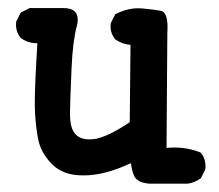

<svg xmlns="http://www.w3.org/2000/svg" viewBox="-20 -454 540 474"><path d="M187.5 -21Q177.2 -21 166.5 -22Q128.4 -26.4 104.7 -52.5Q81.1 -78.6 75 -106.9Q68.8 -135.3 66.4 -176.3Q65.9 -185.5 65.9 -199.2Q65.9 -246.1 72.3 -347.2Q72.3 -347.2 71.8 -347.2Q48.8 -347.2 31.2 -360.4Q19.5 -374 19.5 -393.6Q19.5 -396.5 20 -400.9L31.2 -422.9L53.2 -434.1H134.8Q135.7 -434.1 136.7 -434.1Q155.8 -434.1 165 -425.3Q171.9 -418 171.9 -405.8Q171.9 -398.9 169.9 -390.6Q159.7 -353.5 156.7 -286.6Q152.8 -195.8 152.8 -175.3Q152.8 -154.8 156.2 -142.1Q165 -109.9 200.2 -109.9Q206.5 -109.9 213.4 -110.8Q244.6 -115.2 300.3 -152.3L302.2 -343.3Q282.2 -344.7 265.1 -356.4Q252.9 -370.1 252.9 -389.6Q252.9 -392.6 253.4 -397L264.6 -418.9Q293.5 -433.6 321.3 -433.6Q326.2 -433.6 331.5 -433.1Q363.3 -430.2 377.4 -427.2Q388.7 -424.8 392.1 -406.2Q393.6 -397.5 393.6 -387.9Q393.6 -378.4 393.1 -370.1L391.1 -88.9Q400.9 -89.8 410.6 -89.8Q444.3 -89.8 475.1 -77.6L475.6 -76.7Q487.3 -63.5 487.3 -43.5Q487.3 -40 486.8 -35.6L476.1 -14.2Q460 -2.4 442.9 -0.5H442.4H350.6H350.1Q319.8 -2.4 311.5 -19Q305.7 -31.2 303.2 -51.3Q238.8 -21 187.5 -21Z"/></svg>

Font: Bakudai
Style: Medium
Weight: 500
Version: Version 1.48